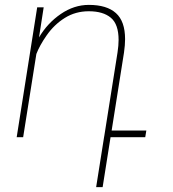

<svg xmlns="http://www.w3.org/2000/svg" viewBox="-20 -558 702 781"><path d="M570.8 0H429.7L397.5 203.1H371.1L403.3 0L404.3 -5.4L458 -344.2Q462.4 -373 462.4 -395.5Q462.4 -459.5 430.9 -485.8Q399.4 -512.2 341.3 -512.2Q287.1 -512.2 243.7 -485.1Q200.2 -458 169.4 -413.6Q141.1 -373 127.9 -338.4L74.2 0H47.9L131.3 -528.3H157.7L138.7 -405.8Q172.9 -463.9 227.1 -501Q281.2 -538.1 341.3 -538.1Q414.6 -538.1 451.7 -504.6Q488.8 -471.2 488.8 -398.9Q488.8 -374.5 484.4 -344.2L434.1 -26.9H575.2Z"/></svg>

Font: Mardoto Thin
Style: Italic
Weight: 250
Italic angle: -12°
Designer: Christian Robertson, Vahan Hovhannisyan
Foundry: Google
Version: Version 1.000